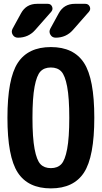

<svg xmlns="http://www.w3.org/2000/svg" viewBox="-20 -990 540 1019"><path d="M194.8 -118.7Q214.8 -97.7 250 -97.7Q285.2 -97.7 305.2 -118.7Q325.2 -139.6 336.4 -199.2Q347.7 -258.8 347.7 -364.7Q347.7 -470.7 336.4 -530.3Q325.2 -589.8 305.2 -610.8Q285.2 -631.8 250 -631.8Q214.8 -631.8 194.8 -610.8Q174.8 -589.8 163.6 -530.3Q152.3 -470.7 152.3 -364.7Q152.3 -258.8 163.6 -199.2Q174.8 -139.6 194.8 -118.7ZM74.2 -656.2Q128.9 -740.2 250 -740.2Q371.1 -740.2 425.8 -656.2Q480.5 -572.3 480.5 -365.2Q480.5 -158.2 425.8 -74.2Q371.1 9.8 250 9.8Q128.9 9.8 74.2 -74.2Q19.5 -158.2 19.5 -365.2Q19.5 -572.3 74.2 -656.2ZM275.4 -790Q256.8 -790 247.6 -805.7Q238.3 -821.3 247.1 -837.9L292 -919.9Q319.3 -969.7 377 -969.7H432.6Q449.2 -969.7 456.1 -955.1Q462.9 -940.4 452.1 -927.7L367.2 -831.1Q331.1 -790 275.4 -790ZM233.4 -969.7Q250 -969.7 256.3 -955.1Q262.7 -940.4 252 -927.7L167 -831.1Q130.9 -790 75.2 -790Q56.6 -790 47.4 -805.7Q38.1 -821.3 46.9 -837.9L91.8 -919.9Q119.1 -969.7 176.8 -969.7Z"/></svg>

Font: Rounded Mgen+ 1mn bold
Style: Bold
Weight: 700
Designer: [Source Han Sans]
Ryoko NISHIZUKA  (kana & ideographs); Paul D. Hunt (Latin, Greek & Cyrillic); Wenlong ZHANG  (bopomofo
Version: Version 1.059.20150602